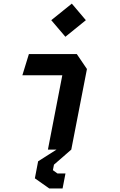

<svg xmlns="http://www.w3.org/2000/svg" viewBox="-20 -826 660 1060"><path d="M244.5 0H292L190.5 64.5L172.5 158.5L252 214.5H325.5L341.5 131.5H297L272 113.5L278 83L373.5 0L460 -445L404 -527.5H139.5L103.5 -410.5H324ZM263 -714.5 341 -623 454 -714.5 376.5 -806Z"/></svg>

Font: Monaspace Krypton SemiBold
Style: Italic
Weight: 600
Italic angle: -11°
Designer: Riley Cran & the Lettermatic Team
Foundry: Lettermatic
Version: Version 1.101 (Monaspace Krypton)